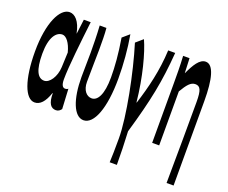

<svg xmlns="http://www.w3.org/2000/svg" viewBox="-125 -782 1403 1183"><g transform="rotate(20 576.5 -190.5)"><path d="M130 14C166 14 194 -16 215 -78H217C217 -10 238 14 270 14C286 14 297 5 305 -6L298 -137C293 -132 285 -130 279 -130C264 -130 252 -142 252 -182C252 -265 272 -440 287 -569H242L230 -474H229C214 -551 179 -583 145 -583C82 -583 26 -471 26 -283C26 -98 69 14 130 14ZM73 -285C73 -394 110 -438 150 -438C175 -438 203 -404 218 -345L214 -248C211 -183 175 -132 140 -132C98 -132 73 -177 73 -285Z M451 14C519 14 566 -106 566 -300C566 -394 558 -492 542 -583L498 -545C515 -442 521 -363 521 -292C521 -179 491 -130 452 -130C419 -130 391 -161 391 -216C391 -292 394 -383 394 -427C394 -481 394 -530 390 -569H346C350 -506 351 -437 351 -392C351 -338 349 -285 349 -231C349 -90 387 14 451 14Z M692 202H739C739 138 737 56 733 -16C800 -246 826 -376 841 -569H795C789 -434 759 -315 723 -201H721C705 -361 665 -509 631 -583L586 -544C640 -370 695 -95 695 44C695 124 694 155 692 202Z M1065 202H1111V-352C1111 -494 1089 -583 1037 -583C997 -583 968 -534 940 -473H939L935 -569H893C897 -506 897 -437 897 -392V0H943V-354C973 -405 994 -431 1024 -431C1056 -431 1068 -409 1068 -330C1068 -203 1067 25 1065 202Z"/></g></svg>

Font: 寒蝉无机体 CompactMedium
Style: Regular
Weight: 500
Width: 3
Designer: ChillTanhei {Warren2060}; 
Source Han Sans {Ryoko NISHIZUKA 西塚涼子 (kana, bopomofo & ideographs); Paul D. Hunt (Latin, Gre
Foundry: ChillType&Adobe
Version: Version 1.000;Glyphs 3.1.1 (3135)